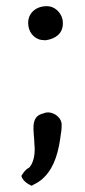

<svg xmlns="http://www.w3.org/2000/svg" viewBox="-20 -497 273 620"><path d="M49 71C53 86 68 97 83 103L85 101C99 94 112 87 124 74C157 40 170 -9 177 -68C178 -70 178 -72 178 -75C179 -81 179 -87 179 -92C181 -114 159 -132 138 -134C132 -134 127 -134 121 -131C74 -122 91 -69 91 -33V-32C94 -8 91 23 77 41C75 43 74 45 73 45C60 52 55 62 49 71ZM71 -422C71 -396 88 -372 114 -368H115C118 -368 122 -367 126 -367H127C158 -371 183 -388 183 -421C184 -450 160 -478 130 -477C96 -477 70 -454 71 -422Z"/></svg>

Font: Hussar Pisanka
Style: Sbd
Weight: 600
Designer: Robert Jablonski
Foundry: Cannot Into Space Fonts
Version: Version 1.070